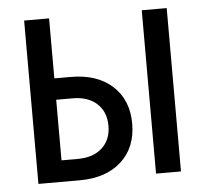

<svg xmlns="http://www.w3.org/2000/svg" viewBox="-44 -597 689 644"><g transform="rotate(-5 300.0 -275.0)"><path d="M60 0V-550H144V-348H199Q288 -348 339.5 -301Q391 -254 391 -174Q391 -94 339.5 -47Q288 0 199 0ZM456 0V-550H540V0ZM144 -72H199Q251 -72 281 -99.5Q311 -127 311 -174Q311 -221 281 -248.5Q251 -276 199 -276H144Z"/></g></svg>

Font: JetBrainsMono NFM
Style: Regular
Weight: 400
Monospace: yes
Designer: Philipp Nurullin, Konstantin Bulenkov
Foundry: JetBrains
Version: Version 2.304; ttfautohint (v1.8.4.7-5d5b);Nerd Fonts 3.3.0